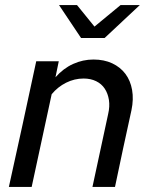

<svg xmlns="http://www.w3.org/2000/svg" viewBox="-20 -738 593 758"><path d="M15 0Q43 -125 69.5 -248Q96 -371 123 -496H212Q209 -480 205.5 -464.5Q202 -449 199 -433Q230 -468 268.5 -485.5Q307 -503 349 -503Q391 -503 423 -488Q455 -473 475 -446.5Q495 -420 501.5 -383Q508 -346 499 -303Q482 -227 466 -151.5Q450 -76 434 0H345Q361 -72 376 -144Q391 -216 407 -288Q414 -318 410 -343.5Q406 -369 393.5 -388Q381 -407 359.5 -417.5Q338 -428 310 -428Q274 -428 241 -411.5Q208 -395 184 -366Q164 -274 144.5 -183Q125 -92 105 0ZM284 -718Q301 -697 318.5 -675.5Q336 -654 353 -633Q379 -654 404.5 -675.5Q430 -697 456 -718H532Q497 -686 462.5 -653Q428 -620 393 -588H300Q278 -620 256.5 -653Q235 -686 213 -718Z"/></svg>

Font: Rosa Sans
Style: Italic
Weight: 400
Italic angle: -12°
Designer: Pentagram / MCKL
Foundry: Pentagram / MCKL
Version: Version 1.005;September 16, 2019;FontCreator 11.5.0.2425 64-